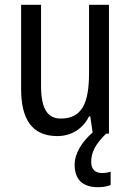

<svg xmlns="http://www.w3.org/2000/svg" viewBox="-20 -557 545 800"><path d="M360 117C360 78 377 44 422 0H434V-537H351V-253C351 -126 321 -63 233 -63C177 -63 151 -106 151 -199V-537H68V-186C68 -62 112 10 219 10C275 10 324 -18 351 -72H356L366 -5C323 32 291 81 291 129C291 190 323 223 389 223C411 223 428 219 441 214V158C433 161 422 164 405 164C376 164 360 148 360 117Z"/></svg>

Font: Noto Sans Lao Condensed
Style: Regular
Weight: 400
Width: 3
Designer: Monotype Design Team
Foundry: Monotype Imaging Inc.
Version: Version 2.004